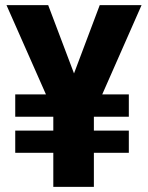

<svg xmlns="http://www.w3.org/2000/svg" viewBox="-20 -731 579 751"><path d="M483.9 -220.2V-133.3H347.2V0H188.5V-133.3H39.6V-220.2H188.5V-274.4H39.6V-361.8H159.7L5.4 -710.9H168.5L269.5 -443.8L370.1 -710.9H533.7L379.9 -361.8H483.9V-274.4H347.2V-220.2Z"/></svg>

Font: Vazirmatn UI FD ExtraBold
Style: Regular
Weight: 800
Designer: Saber Rastikerdar
Foundry: Saber Rastikerdar
Version: Version 33.003